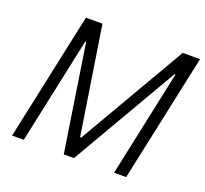

<svg xmlns="http://www.w3.org/2000/svg" viewBox="-119 -830 1037 971"><g transform="rotate(20 399.5 -344.0)"><path d="M38 0 185 -688H274L364 -110H370L706 -688H799L652 0H587L709 -573H704L371 0H316L228 -573H223L101 0Z"/></g></svg>

Font: Saira Semi Condensed Light
Style: Italic
Weight: 300
Width: 4
Italic angle: -12°
Designer: Hector Gatti with collaboration of the Omnibus-Type team
Foundry: Omnibus-Type
Version: Version 1.001; ttfautohint (v1.8)